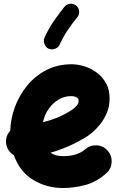

<svg xmlns="http://www.w3.org/2000/svg" viewBox="-20 -909 622 1006"><path d="M537.6 -2Q485.4 45.4 425.5 60.8Q365.7 76.2 310.1 76.2Q224.6 76.2 154.1 33.7Q83.5 -8.8 52.7 -95.7Q35.6 -106 24.4 -123Q13.2 -140.1 11.7 -161.6Q9.3 -197.8 33.7 -224.1Q35.6 -287.1 58.3 -348.9Q81.1 -410.6 122.8 -461.2Q164.6 -511.7 223.1 -542Q281.7 -572.3 355.5 -572.3Q387.7 -572.3 422.4 -561.5Q457 -550.8 487.1 -528.6Q517.1 -506.3 535.6 -472.7Q554.2 -439 554.2 -393.1Q554.2 -352.5 540.3 -318.8Q526.4 -285.2 505.6 -259Q484.9 -232.9 464.1 -215.6Q443.4 -198.2 429.7 -189.9Q384.8 -163.1 338.9 -142.8Q293 -122.6 244.6 -108.9Q270 -90.8 310.1 -90.8Q349.1 -90.8 378.2 -100.3Q407.2 -109.9 425.3 -126Q451.2 -148.9 485.8 -147.5Q520.5 -146 543.5 -120.1Q566.4 -94.7 564.9 -59.8Q563.5 -24.9 537.6 -2ZM350.6 -405.3Q318.8 -405.3 288.8 -388.2Q258.8 -371.1 236.3 -340.3Q213.9 -309.6 205.1 -268.6Q280.3 -287.1 337.4 -321.3Q372.1 -341.8 382.1 -355.7Q392.1 -369.6 392.1 -378.9Q392.1 -405.3 350.6 -405.3ZM378.4 -880.4Q392.6 -869.6 394.5 -851.3Q396.5 -833 385.3 -819.3Q357.9 -785.2 335.4 -752.2Q313 -719.2 293 -675.8Q286.1 -660.2 268.3 -653.6Q250.5 -647 234.9 -653.8Q219.7 -660.6 213.1 -678.2Q206.5 -695.8 213.4 -711.9Q236.3 -762.7 263.2 -800.8Q290 -838.9 317.4 -873Q328.6 -887.2 346.7 -889.2Q364.7 -891.1 378.4 -880.4Z"/></svg>

Font: Mikhak-DS1-FD Black
Style: Regular
Weight: 900
Designer: Amin Abedi
Version: Version 3.2